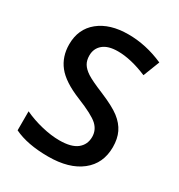

<svg xmlns="http://www.w3.org/2000/svg" viewBox="-174 -840 898 965"><g transform="rotate(30 275.0 -357.0)"><path d="M505.9 -193.8Q505.9 -98.6 437 -44.4Q368.2 9.8 247.1 9.8Q126 9.8 48.8 -27.8V-138.2Q97.7 -115.2 152.6 -102.1Q207.5 -88.9 254.9 -88.9Q324.2 -88.9 357.2 -115.2Q390.1 -141.6 390.1 -186Q390.1 -226.1 359.9 -253.9Q329.6 -281.7 234.9 -319.8Q137.2 -359.4 97.2 -410.2Q57.1 -460.9 57.1 -532.2Q57.1 -621.6 120.6 -672.9Q184.1 -724.1 291 -724.1Q393.6 -724.1 495.1 -679.2L458 -584Q362.8 -624 288.1 -624Q231.4 -624 202.1 -599.4Q172.9 -574.7 172.9 -534.2Q172.9 -506.3 184.6 -486.6Q196.3 -466.8 223.1 -449.2Q250 -431.6 319.8 -402.8Q398.4 -370.1 435.1 -341.8Q471.7 -313.5 488.8 -277.8Q505.9 -242.2 505.9 -193.8Z"/></g></svg>

Font: f3_56222          
Style: Regular
Weight: 600
Foundry: Ascender Corporation
Version: Version 1.10